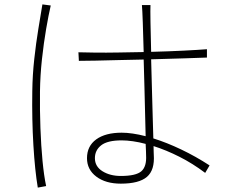

<svg xmlns="http://www.w3.org/2000/svg" viewBox="-20 -810 1040 874"><path d="M934 -57 914 -23Q857 -66 796.5 -96.5Q736 -127 679 -145Q679 -131 679.5 -121Q680 -111 680 -106Q685 -36 649 -5Q613 26 530 26Q461 26 418.5 -6Q376 -38 376 -90Q376 -145 418 -175.5Q460 -206 534 -206Q557 -206 584.5 -202Q612 -198 643 -190Q642 -234 640.5 -292Q639 -350 637.5 -414Q636 -478 634 -539Q576 -538 519 -536.5Q462 -535 415.5 -534Q369 -533 339 -533L337 -572Q368 -571 415.5 -570.5Q463 -570 519.5 -571Q576 -572 634 -573Q632 -649 630 -707Q628 -765 626 -787H665Q664 -768 665 -709.5Q666 -651 668 -574Q747 -576 816 -579.5Q885 -583 922 -586V-548Q891 -547 821 -544.5Q751 -542 668 -540Q670 -476 671.5 -409.5Q673 -343 675 -283.5Q677 -224 678 -180Q739 -161 805 -129.5Q871 -98 934 -57ZM645 -103Q645 -109 644.5 -122.5Q644 -136 643 -155Q613 -163 585 -167Q557 -171 534 -171Q469 -171 440.5 -148.5Q412 -126 412 -90Q412 -52 446.5 -30.5Q481 -9 530 -9Q599 -9 623.5 -30.5Q648 -52 645 -103ZM211 -785Q201 -742 190 -678Q179 -614 171 -540.5Q163 -467 162 -394Q161 -309 164 -227.5Q167 -146 173.5 -78Q180 -10 190 37L152 44Q139 -33 132 -149Q125 -265 127 -395Q128 -469 136 -541.5Q144 -614 154.5 -678Q165 -742 173 -790Z"/></svg>

Font: Zen Kaku Gothic Antique Light
Style: Regular
Weight: 300
Designer: Yoshimichi Ohira
Foundry: Positype
Version: Version 1.001